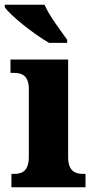

<svg xmlns="http://www.w3.org/2000/svg" viewBox="-35 -786 397 806"><path d="M171 -606H247V-619C220 -657 171 -721 152 -766H-15V-756C8 -721 108 -642 171 -606ZM13 0H324V-56H314C277 -56 251 -71 251 -127V-536H9V-480H25C60 -480 86 -465 86 -413V-128C86 -71 61 -56 24 -56H13Z"/></svg>

Font: Noto Serif Lao SemiCondensed ExtraBold
Style: Regular
Weight: 800
Width: 4
Designer: Monotype Design Team
Foundry: Monotype Imaging Inc.
Version: Version 2.003